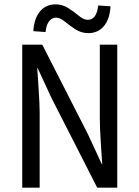

<svg xmlns="http://www.w3.org/2000/svg" viewBox="-20 -861 640 881"><path d="M82 0V-656H174L384 -244L447 -108H449Q448 -121 443 -198Q438 -275 438 -316V-656H518V0H426L216 -412L153 -548H151Q152 -530 157 -456.5Q162 -383 162 -343V0ZM385 -709Q353 -709 326 -726.5Q299 -744 277.5 -762Q256 -780 237 -780Q218 -780 205 -763Q192 -746 189 -714L133 -718Q136 -775 163 -808Q190 -841 235 -841Q267 -841 294 -823.5Q321 -806 342.5 -788Q364 -770 383 -770Q423 -770 431 -836L487 -832Q484 -774 457 -741.5Q430 -709 385 -709Z"/></svg>

Font: TypoPRO Source Code Pro
Style: Regular
Weight: 400
Monospace: yes
Designer: Paul D. Hunt, Teo Tuominen
Foundry: Adobe Systems Incorporated
Version: Version 2.010;PS 1.0;hotconv 1.0.84;makeotf.lib2.5.63406